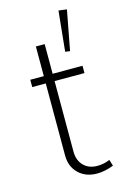

<svg xmlns="http://www.w3.org/2000/svg" viewBox="-116 -804 566 863"><g transform="rotate(-15 167.0 -372.5)"><path d="M250 -559 228 -562 247 -749 285 -744ZM226 4Q173 4 140 -28Q107 -60 107 -112V-447H44V-481H107V-619H148V-481H287V-447H148V-119Q148 -78 172 -53.5Q196 -29 236 -29Q266 -29 294 -41L303 -12Q262 4 226 4Z"/></g></svg>

Font: Cantarell Light
Style: Regular
Weight: 300
Designer: Dave Crossland, Nikolaus Waxweiler, Florian Fecher, Jacques Le Bailly, Eben Sorkin, Alexei Vanyashin, Alexios Zavras, Em
Version: Version 0.303